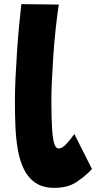

<svg xmlns="http://www.w3.org/2000/svg" viewBox="-20 -828 502 927"><path d="M243 79Q188 79 152.5 55.5Q117 32 96.5 -9Q76 -50 66.5 -103Q57 -156 54.5 -216.5Q52 -277 52 -338Q52 -391 55 -454.5Q58 -518 62.5 -583.5Q67 -649 72.5 -707Q78 -765 83 -808L264 -806Q256 -755 249 -690.5Q242 -626 237.5 -560Q233 -494 230.5 -438Q228 -382 228 -349Q228 -258 231.5 -206Q235 -154 242.5 -132.5Q250 -111 263 -111Q280 -111 300 -132.5Q320 -154 339 -181L424 -12Q393 22 350 50.5Q307 79 243 79Z"/></svg>

Font: Mochiy Pop P One
Style: Regular
Weight: 400
Designer: FONTDASU
Foundry: FONTDASU / Google Inc. / Adobe
Version: Version 2.000